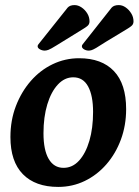

<svg xmlns="http://www.w3.org/2000/svg" viewBox="-20 -720 545 755"><path d="M209 15Q119 15 70 -35Q21 -85 21 -181Q21 -247 42.5 -303Q64 -359 101 -401.5Q138 -444 187 -467.5Q236 -491 291 -491Q380 -491 428 -440.5Q476 -390 476 -291Q476 -227 455.5 -171.5Q435 -116 398.5 -74Q362 -32 313.5 -8.5Q265 15 209 15ZM230 -60Q265 -60 291 -88.5Q317 -117 331.5 -166.5Q346 -216 346 -280Q346 -344 326.5 -380Q307 -416 268 -416Q234 -416 207.5 -387.5Q181 -359 166 -309.5Q151 -260 151 -196Q151 -130 171.5 -95Q192 -60 230 -60ZM136 -552Q133 -548 130.5 -545Q128 -542 128 -538Q128 -531 137 -526Q146 -521 156 -521Q162 -521 170.5 -524Q179 -527 203 -542L305 -605Q317 -612 324.5 -618.5Q332 -625 332 -636Q332 -653 323 -667.5Q314 -682 300.5 -691Q287 -700 273 -700Q255 -700 246 -690ZM310 -552Q307 -548 304.5 -545Q302 -542 302 -538Q302 -531 310.5 -526Q319 -521 329 -521Q333 -521 339 -522.5Q345 -524 358 -531.5Q371 -539 397 -556L478 -605Q490 -612 497.5 -618.5Q505 -625 505 -636Q505 -653 496 -667.5Q487 -682 474 -691Q461 -700 447 -700Q428 -700 419 -690Z"/></svg>

Font: Alkatra Medium
Style: Regular
Weight: 500
Designer: Suman Bhandary
Version: Version 1.100;gftools[0.9.22]